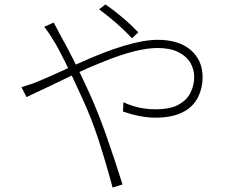

<svg xmlns="http://www.w3.org/2000/svg" viewBox="-20 -806 1040 868"><path d="M428 -764 457 -786Q541 -727 605 -660L577 -633Q514 -700 428 -764ZM254 -645Q314 -539 386 -381Q425 -294 459 -197.5Q493 -101 534 28L489 42Q459 -70 426.5 -170.5Q394 -271 351 -364Q260 -564 220 -626Q198 -662 201 -656L180 -685L223 -704ZM112 -423Q132 -429 145 -435Q179 -448 299 -503L334 -519Q569 -626 693 -626Q788 -626 842 -580Q896 -534 896 -456Q896 -410 876 -368Q829 -274 682 -274Q616 -274 536 -302L538 -344Q604 -312 683 -312Q752 -312 789 -334Q825 -354 841.5 -387.5Q858 -421 858 -459Q858 -491 841 -522Q822 -553 785 -571Q748 -589 692 -589Q600 -589 447 -527Q386 -503 319 -471.5Q252 -440 195 -412Q95 -365 100 -367L77 -412Z"/></svg>

Font: Merged Yaku Han JP ExtraLight
Style: Regular
Weight: 250
Designer: Ryoko NISHIZUKA 西塚涼子 (kana, bopomofo & ideographs); Paul D. Hunt (Latin, Greek & Cyrillic); Sandoll Communications 산돌커뮤니
Foundry: Adobe
Version: Version 2.004